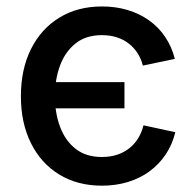

<svg xmlns="http://www.w3.org/2000/svg" viewBox="-20 -570 612 601"><path d="M299.3 11.2Q222.7 11.2 165.5 -23.7Q108.4 -58.6 76.9 -121.8Q45.4 -185.1 45.4 -268.6Q45.4 -353 76.9 -416.3Q108.4 -479.5 165.5 -514.6Q222.7 -549.8 299.3 -549.8Q342.3 -549.8 379.6 -538.6Q417 -527.3 446.8 -506.1Q476.6 -484.9 497.1 -454.3Q517.6 -423.8 527.3 -385.7L427.2 -364.7Q421.9 -385.7 410.9 -403.1Q399.9 -420.4 383.5 -433.3Q367.2 -446.3 345.9 -453.1Q324.7 -460 298.8 -460Q249 -460 216.6 -434.1Q184.1 -408.2 168 -365Q151.9 -321.8 151.9 -268.6Q151.9 -216.3 168 -173.1Q184.1 -129.9 216.6 -104.2Q249 -78.6 298.8 -78.6Q325.2 -78.6 346.7 -85.7Q368.2 -92.8 384.8 -106Q401.4 -119.1 412.6 -137.5Q423.8 -155.8 429.2 -177.7L528.8 -156.2Q519.5 -117.7 498.8 -86.7Q478 -55.7 448 -33.7Q418 -11.7 380.1 -0.2Q342.3 11.2 299.3 11.2ZM139.6 -231V-313H369.6V-231Z"/></svg>

Font: Inter 16pt Medium
Style: Regular
Weight: 500
Version: Version 4.001;git-66647c0bb